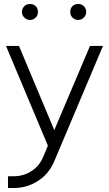

<svg xmlns="http://www.w3.org/2000/svg" viewBox="-20 -730 545 962"><path d="M130 -710Q113 -710 102 -699Q90 -687 90 -670Q90 -654 102 -642Q114 -630 130 -630Q147 -630 159 -642Q170 -653 170 -670Q170 -688 159 -699Q148 -710 130 -710ZM372 -710Q354 -710 343 -699Q332 -688 332 -670Q332 -653 343 -642Q355 -630 372 -630Q388 -630 400 -642Q412 -654 412 -670Q412 -687 400 -699Q389 -710 372 -710ZM10 -500 220 0 196 57Q177 102 138 127Q98 153 50 153H20V212H50Q116 212 171 176Q199 158 218.5 134Q238 110 251 80L496 -500H431L252 -78L75 -500Z"/></svg>

Font: Unageo
Style: Light
Weight: 300
Designer: Richard Sepsi
Foundry: Richard Sepsi
Version: Version 2.000